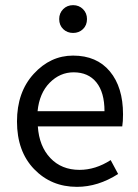

<svg xmlns="http://www.w3.org/2000/svg" viewBox="-20 -714 536 746"><path d="M279 12Q179 12 112.5 -57Q46 -126 46 -242Q46 -356 111 -427Q176 -498 264 -498Q356 -498 407 -436.5Q458 -375 458 -270Q458 -241 455 -223H127Q132 -146 175.5 -100Q219 -54 289 -54Q351 -54 410 -92L439 -38Q361 12 279 12ZM126 -282H386Q386 -355 354.5 -394Q323 -433 266 -433Q213 -433 173 -392.5Q133 -352 126 -282ZM210 -640Q210 -663 225.5 -678.5Q241 -694 264 -694Q287 -694 302.5 -678.5Q318 -663 318 -640Q318 -616 302.5 -601Q287 -586 264 -586Q241 -586 225.5 -601Q210 -616 210 -640Z"/></svg>

Font: Toshiba Sans
Style: Regular
Weight: 400
Designer: Paul D. Hunt
Foundry: Toshiba Corporation
Version: Version 2.020;PS 2.0;hotconv 1.0.86;makeotf.lib2.5.63406